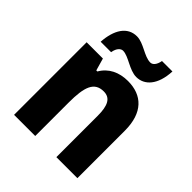

<svg xmlns="http://www.w3.org/2000/svg" viewBox="-209 -895 1027 1027"><g transform="rotate(45 305.0 -381.5)"><path d="M117 -604H196C202 -641 221 -655 236 -655C278 -655 332 -605 385 -605C446 -605 496 -656 501 -763H422C416 -729 400 -713 383 -713C336 -713 286 -762 234 -762C162 -762 123 -698 117 -604ZM369 -559C303 -559 248 -533 217 -479H209L189 -549H66V0H226V-253C226 -372 246 -428 317 -428C367 -428 386 -389 386 -313V0H545V-359C545 -495 476 -559 369 -559Z"/></g></svg>

Font: Noto Sans Sinhala UI SemiCondensed ExtraBold
Style: Regular
Weight: 800
Width: 4
Designer: Jelle Bosma - Monotype Design Team
Foundry: Monotype Imaging Inc.
Version: Version 2.006